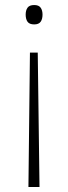

<svg xmlns="http://www.w3.org/2000/svg" viewBox="-20 -558 272 763"><path d="M99 -349H130L137 185H93ZM149 -500Q149 -482 141.5 -471.5Q134 -461 116 -461Q97 -461 89.5 -471.5Q82 -482 82 -500Q82 -517 89.5 -527.5Q97 -538 116 -538Q134 -538 141.5 -527.5Q149 -517 149 -500Z"/></svg>

Font: Noto Sans Hebrew ExtraLight
Style: Regular
Weight: 250
Designer: Monotype Design Team
Foundry: Monotype Imaging Inc.
Version: Version 2.003